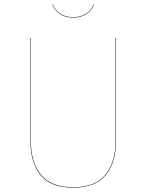

<svg xmlns="http://www.w3.org/2000/svg" viewBox="-20 -855 674 884"><path d="M514 -206Q514 -107 467 -49Q420 9 317 9Q213 9 166.5 -49Q120 -107 120 -206V-680H122V-206Q122 -108 168.5 -50.5Q215 7 317 7Q419 7 465.5 -50.5Q512 -108 512 -206V-680H514ZM221 -835H223Q233 -808 257.5 -792Q282 -776 317 -776Q352 -776 376.5 -792Q401 -808 411 -835H413Q404 -809 379.5 -791.5Q355 -774 317 -774Q279 -774 254.5 -791.5Q230 -809 221 -835Z"/></svg>

Font: FiraGO Two
Style: Regular
Weight: 100
Designer: bBox Type
Foundry: bBox Type GmbH
Version: Version 1.001